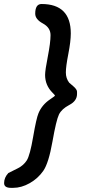

<svg xmlns="http://www.w3.org/2000/svg" viewBox="-33 -761 430 949"><path d="M172.4 -741.2Q316.9 -741.2 316.9 -595.7Q316.9 -556.6 304.7 -494.4Q292.5 -432.1 292.5 -402.8Q292.5 -373.5 309.1 -352.1Q309.6 -351.6 328.6 -335.4Q347.7 -319.3 347.7 -307.6V-296.4Q347.7 -262.2 309.8 -242.4Q272 -222.7 258.5 -195.3Q245.1 -168 226.3 -61.3Q207.5 45.4 180.9 83.5Q154.3 121.6 113.5 144.5Q72.8 167.5 32.2 167.5H21Q-12.7 167.5 -12.7 144Q-12.7 116.7 8.3 94.2L55.2 70.8Q83.5 56.6 99.4 31.7Q115.2 6.8 130.9 -85Q146.5 -175.8 157.2 -201.2Q174.3 -242.7 213.9 -269.5Q238.8 -286.1 238.8 -288.6Q238.3 -291 226.6 -302.7Q189.9 -339.4 189.9 -390.6Q189.9 -413.6 203.4 -481.9Q216.8 -550.3 216.8 -587.4Q216.8 -624.5 179 -645Q141.1 -665.5 141.1 -693.4Q141.1 -741.2 172.4 -741.2Z"/></svg>

Font: Averia Sans Libre
Style: Bold Italic
Weight: 700
Italic angle: -6.90001°
Version: Version 1.002